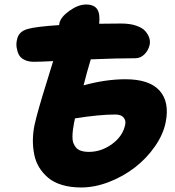

<svg xmlns="http://www.w3.org/2000/svg" viewBox="-20 -809 775 848"><path d="M338.9 19Q291.5 19 254.2 7.8Q216.8 -3.4 192.9 -23.7Q168.9 -43.9 153.1 -69.8Q137.2 -95.7 131.1 -127Q125 -158.2 125.2 -189.7Q125.5 -221.2 131.8 -253.9Q139.2 -288.1 153.1 -336.4Q167 -384.8 187 -448.7Q207 -512.7 214.8 -539.1Q154.8 -536.1 129.9 -536.1Q105 -536.1 87.6 -544.9Q70.3 -553.7 63.2 -567.6Q56.2 -581.5 53.5 -599.1Q50.8 -616.7 55.2 -633.8Q61.5 -669.9 103 -681.2Q138.2 -691.4 241.2 -698.2Q241.2 -699.7 241.7 -702.1Q242.2 -704.6 242.2 -706.1Q248 -733.9 286.9 -761.5Q325.7 -789.1 359.9 -789.1Q395 -789.1 408.9 -768.8Q422.9 -748.5 418 -704.1Q460.9 -705.1 515.1 -705.1Q554.2 -705.1 581.8 -695.6Q609.4 -686 622.1 -671.1Q634.8 -656.2 639.4 -641.1Q644 -626 641.1 -611.8Q636.2 -587.9 618.7 -569.8Q601.1 -551.8 578.1 -551.8Q499 -551.8 380.9 -546.9Q363.3 -488.8 349.1 -432.1Q446.8 -459 534.2 -459Q639.2 -459 684.3 -409.2Q729.5 -359.4 711.9 -270Q701.7 -216.3 664.8 -163.1Q627.9 -109.9 576.7 -70.1Q525.4 -30.3 462.2 -5.6Q398.9 19 338.9 19ZM307.1 -267.1Q303.7 -248 302 -234.9Q300.3 -221.7 300 -205.3Q299.8 -189 303.7 -178.2Q307.6 -167.5 315.4 -157.7Q323.2 -147.9 337.9 -143.1Q352.5 -138.2 373 -138.2Q427.7 -138.2 475.6 -173.3Q523.4 -208.5 533.2 -259.8Q536.6 -277.3 525.6 -290.3Q514.6 -303.2 488.8 -303.2Q418.5 -303.2 311 -286.1Q309.1 -273.4 307.1 -267.1Z"/></svg>

Font: Shantell Sans Normal
Style: Italic
Weight: 800
Italic angle: -11.31°
Designer: Stephen Nixon, Anya Danilova, Shantell Martin
Foundry: Arrow Type
Version: Version 1.006;[559af2be0]